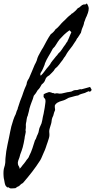

<svg xmlns="http://www.w3.org/2000/svg" viewBox="-100 -750 546 1102"><path d="M12.7 218.8Q16.6 215.8 21 210L28.3 200.2Q30.3 197.8 32.2 195.3Q34.2 192.9 36.1 190.9Q38.1 188.5 40 186Q42 183.6 43.9 180.7Q45.9 178.2 47.6 175.8Q49.3 173.3 50.8 170.9Q53.2 166.5 58.6 161.1Q61.5 156.2 63 154.8Q65.9 151.9 66.4 147.5Q79.1 123 86.4 100.1Q89.8 89.4 93.3 78.4Q96.7 67.4 100.6 55.7Q106.9 46.9 108.9 39.1Q111.3 30.3 116.2 21.5Q122.1 9.3 123.5 -2.9Q125 -14.2 131.8 -27.3Q139.6 -41 142.6 -60.1Q144 -69.8 146 -79.1Q147.9 -88.4 150.4 -97.7Q151.4 -104.5 152.6 -110.6Q153.8 -116.7 154.8 -122.1Q155.8 -127.4 156.7 -132.8Q157.7 -138.2 158.2 -143.6Q158.7 -147.9 159.4 -152.3Q160.2 -156.7 160.6 -161.1Q162.1 -170.4 160.2 -177.7Q159.7 -182.6 155.8 -185.5Q152.8 -188 150.4 -193.4Q149.4 -197.3 150.4 -199.7Q151.4 -202.6 149.4 -206.1Q152.3 -210.9 163.1 -215.3Q173.8 -219.7 181.6 -221.7Q187.5 -220.7 192.4 -219.7Q197.3 -218.8 199.2 -215.8Q204.1 -217.8 207 -215.8Q210 -213.4 214.8 -212.9Q216.8 -212.9 220.7 -213.9Q224.6 -214.8 226.6 -214.8Q243.2 -210.9 254.4 -213.4Q265.6 -215.8 278.3 -218.8Q286.6 -221.2 294.4 -221.7Q303.2 -222.7 309.6 -224.6Q315.9 -227.5 317.9 -228.5Q321.8 -231 325.2 -231.4Q330.1 -233.4 334.5 -232.9Q337.4 -232.4 343.8 -233.4Q348.1 -233.9 355 -236.8Q360.8 -239.3 367.2 -237.3Q381.8 -241.2 392.6 -244.1Q403.3 -247.1 417 -251Q419.9 -245.6 421.9 -242.4Q423.8 -239.3 424.3 -238.3Q425.8 -236.3 425.8 -234.4Q424.8 -229.5 419.4 -225.6Q414.1 -221.7 409.2 -226.6Q399.4 -222.7 395.5 -220.7Q391.6 -218.8 387.7 -216.8Q376 -213.4 367.2 -210.9Q357.9 -208.5 348.6 -202.1Q343.8 -201.7 339.1 -200.7Q334.5 -199.7 330.6 -198.7L311.5 -193.4Q307.1 -192.4 302.7 -191.2Q298.3 -189.9 293.9 -188.5Q272.5 -175.3 257.8 -171.9Q242.7 -168.5 228.5 -160.2Q221.7 -155.3 217.3 -149.4Q212.9 -143.6 214.8 -132.8Q217.8 -119.6 214.4 -113.3Q211.4 -108.4 209 -98.6Q208 -95.2 207.3 -92Q206.5 -88.9 205.6 -85.9Q204.1 -80.6 200.2 -74.2Q196.8 -64 196.3 -56.2Q195.8 -48.3 193.4 -40Q189.9 -27.3 187 -19Q183.6 -8.8 182.6 1Q182.6 3.9 182.6 6.8Q182.6 9.8 183.1 13.2Q183.6 16.6 183.6 19.8Q183.6 22.9 183.6 26.4Q183.6 34.7 179.7 46.4L172.9 67.4Q170.4 74.2 168 81.3Q165.5 88.4 163.1 96.2Q158.7 109.9 151.4 125Q148.4 131.3 146 137.5Q143.6 143.6 141.1 148.9Q136.2 161.1 130.9 169.9Q108.4 205.1 83.5 237.3Q58.6 269.5 31.2 300.8Q24.4 303.7 19 308.6Q13.7 313.5 8.8 318.4Q1 320.8 -2.4 323.7Q-6.3 327.1 -11.7 330.1Q-22.5 331.1 -33.7 331.5Q-44.9 332 -49.8 325.2Q-57.6 327.1 -60.1 324.2Q-61.5 322.3 -67.4 316.4Q-71.3 308.6 -72.8 300.8Q-74.2 293 -76.2 282.2Q-76.7 279.8 -77.1 277.8Q-77.6 275.9 -78.1 273.9Q-79.1 269 -79.1 265.6Q-79.6 260.3 -79.8 254.6Q-80.1 249 -80.1 243.7Q-80.1 231 -78.1 219.7Q-77.6 214.8 -74.7 207Q-71.8 199.2 -71.3 193.4Q-69.3 185.1 -69.3 174.8Q-69.3 170.4 -69.1 165.8Q-68.8 161.1 -68.4 156.2Q-65.4 118.2 -56.6 78.6Q-52.2 58.6 -48.3 39.8Q-44.4 21 -41 2.9Q-39.1 -3.4 -38.1 -9.8Q-37.6 -15.1 -35.2 -23.4Q-29.3 -44.9 -23.4 -62.5Q-17.6 -80.1 -9.8 -94.7Q-7.3 -100.1 -6.8 -104Q-6.3 -107.9 -3.9 -113.3Q1.5 -123 2 -127.9Q2.4 -132.3 4.9 -137.7Q9.8 -154.3 15.1 -168.9Q20.5 -183.6 27.3 -200.2Q30.3 -210 34.2 -220.7Q38.1 -231.4 41 -239.3Q44.4 -248.5 47.4 -253.9Q49.3 -257.3 50.5 -260.7Q51.8 -264.2 52.7 -267.6Q53.7 -271.5 53.7 -273.4Q53.7 -275.4 54.7 -278.3Q57.6 -288.1 66.4 -300.8Q70.3 -310.1 74.2 -319.1Q78.1 -328.1 82 -337.4Q85.9 -346.7 89.8 -356Q93.8 -365.2 97.7 -375Q99.1 -378.4 100.8 -381.6Q102.5 -384.8 104.5 -388.2Q108.4 -395 110.4 -401.4Q115.2 -420.4 120.6 -430.2L130.9 -449.2Q132.8 -452.6 134.5 -455.8Q136.2 -459 138.2 -462.4Q140.1 -465.8 142.1 -469Q144 -472.2 146.5 -475.6Q151.9 -485.4 157.2 -495.4Q162.6 -505.4 168 -515.6Q179.2 -536.1 191.4 -553.7Q209 -565.9 218.8 -582Q231 -590.3 242.7 -604.5Q252.9 -617.2 264.6 -627.9Q269 -631.8 273.4 -636Q277.8 -640.1 281.7 -644.5Q285.6 -648.9 290.3 -653.1Q294.9 -657.2 299.8 -661.1Q302.7 -664.1 306.2 -666Q309.1 -668 311.5 -671.9Q315.9 -672.4 322.3 -678.7Q328.1 -683.6 335 -689.9Q341.8 -696.3 346.7 -703.1Q355 -705.6 362.8 -713.9Q370.6 -722.2 380.9 -724.6Q390.6 -723.6 393.1 -726.1Q394.5 -727.5 398.4 -730.5Q409.2 -713.4 409.2 -701.7Q409.2 -689.5 404.3 -674.8Q403.3 -672.4 402.1 -669.7Q400.9 -667 399.9 -663.6Q398.9 -660.2 397.5 -657.2Q396 -654.3 394.5 -651.4Q392.6 -647 390.9 -643.1Q389.2 -639.2 388.2 -635.3Q386.2 -628.9 382.8 -621.1Q382.3 -613.3 377.9 -602.1Q376 -597.2 374 -592.5Q372.1 -587.9 370.1 -583Q368.2 -578.1 367.2 -572.8Q366.2 -567.4 364.3 -561.5Q361.3 -557.6 359.9 -555.2L355.5 -547.9Q353.5 -545.4 350.6 -540.5Q349.6 -538.6 348.6 -537.1Q347.7 -535.6 346.7 -534.2Q341.8 -529.3 340.3 -525.9Q338.4 -521 336.9 -518.6Q332.5 -511.7 326.2 -502.9Q320.8 -495.6 315.4 -486.3Q311.5 -481 307.4 -475.8Q303.2 -470.7 299.3 -465.3Q295.4 -460.4 291.5 -455.1Q287.6 -449.7 284.2 -444.3L276.4 -430.7Q272.9 -424.3 267.6 -418.9Q264.6 -415.5 263.2 -411.6Q261.7 -408.2 259.8 -406.2Q254.4 -399.4 249.3 -392.8Q244.1 -386.2 239.3 -379.4Q230 -366.7 215.8 -355.5Q209.5 -343.3 200.2 -335Q191.4 -327.1 182.6 -317.4Q164.6 -308.6 159.9 -292.7Q155.3 -276.9 139.6 -265.6Q134.8 -256.8 129.4 -248Q124 -239.3 116.2 -232.4Q106.4 -213.9 93.8 -200.2Q91.3 -190.9 88.4 -181.9Q85.4 -172.9 81.5 -164.1Q78.1 -155.3 75 -146.2Q71.8 -137.2 69.3 -127.9Q68.4 -123.5 67.4 -119.1Q66.4 -114.7 65.4 -109.9Q63 -98.6 60.5 -91.8Q60.1 -86.9 57.6 -82.5Q55.2 -78.1 54.7 -73.2Q53.7 -69.8 53.2 -66.4Q52.7 -63 52.2 -59.6Q51.8 -56.2 51.3 -52.7Q50.8 -49.3 49.8 -45.9Q47.9 -38.1 48.3 -30.3Q48.8 -26.4 48.6 -22Q48.3 -17.6 47.9 -12.7Q45.9 -1 46.9 0Q47.9 1 47.9 2.9Q47.9 10.7 44.9 22.5Q41.5 35.6 41 44.9Q39.1 58.6 36.1 71.3Q33.2 84 30.3 95.7Q27.8 101.1 27.3 105Q26.9 108.9 24.4 114.3Q18.6 127.9 16.1 136.7Q13.7 145.5 11.7 153.3L4.9 171.4Q1 182.6 2.9 191.4Q3.4 197.8 8.3 204.6Q12.7 210.9 12.7 218.8ZM298.8 -576.2Q290 -570.3 282.7 -564Q275.4 -557.6 267.6 -550.8Q254.4 -538.1 242.2 -524.4Q231 -509.8 223.1 -496.1Q215.8 -482.4 203.1 -470.7Q195.8 -456.5 189.2 -445.1Q182.6 -433.6 177.2 -424.8Q166.5 -407.2 158.2 -386.7Q157.2 -382.3 156 -378.4Q154.8 -374.5 152.8 -370.6Q149.9 -364.3 146.5 -355.5Q144 -350.1 141.4 -345Q138.7 -339.8 135.3 -335Q128.4 -325.2 133.8 -315.4Q147 -328.1 156.2 -341.3Q166.5 -356 177.7 -368.2Q189.9 -382.3 192.4 -389.6Q201.2 -402.3 208.5 -410.2Q216.3 -418.9 221.7 -426.8Q228.5 -432.6 234.4 -442.4Q247.6 -453.6 255.9 -467.3Q265.6 -482.9 275.4 -495.1Q277.8 -497.6 278.3 -500Q278.8 -502.4 281.2 -504.9Q287.6 -511.7 288.1 -515.1Q288.6 -518.6 291 -521.5Q293.5 -526.9 295.9 -532.5Q298.3 -538.1 300.3 -543.5Q302.7 -548.8 304.9 -554.4Q307.1 -560.1 309.6 -565.4Q304.7 -571.3 298.8 -576.2Z"/></svg>

Font: Freehand
Style: Regular
Weight: 400
Designer: Danh Hong
Version: Version 8.001; ttfautohint (v1.8.3)